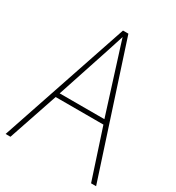

<svg xmlns="http://www.w3.org/2000/svg" viewBox="-172 -820 849 926"><g transform="rotate(30 252.0 -357.5)"><path d="M476 0H504L271 -715H241L0 0H27L120 -275H386ZM282 -601 377 -300H128L227 -600C236 -630 246 -657 255 -687C265 -653 274 -627 282 -601Z"/></g></svg>

Font: Noto Sans Arabic UI SmCn Th
Style: Regular
Weight: 100
Width: 4
Designer: Monotype Design Team, Nadine Chahine and Nizar Qandah
Foundry: Monotype Imaging Inc.
Version: Version 2.010